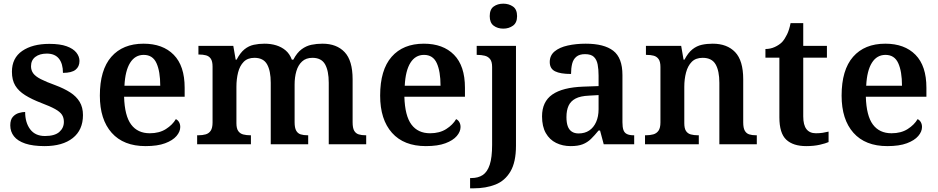

<svg xmlns="http://www.w3.org/2000/svg" viewBox="-20 -786 5112 1046"><path d="M223 10Q159 10 117.5 -4Q76 -18 56 -43.5Q36 -69 36 -103Q36 -134 50 -149.5Q64 -165 83 -170.5Q102 -176 117 -176Q117 -118 144.5 -81.5Q172 -45 225 -45Q278 -45 303 -67Q328 -89 328 -122Q328 -145 317.5 -161Q307 -177 280 -192Q253 -207 205 -225Q153 -245 117 -267.5Q81 -290 63 -320Q45 -350 45 -395Q45 -470 101 -508.5Q157 -547 249 -547Q307 -547 343 -534Q379 -521 396 -499.5Q413 -478 413 -454Q413 -423 391.5 -406Q370 -389 323 -389Q323 -439 301 -466.5Q279 -494 235 -494Q196 -494 172.5 -476Q149 -458 149 -425Q149 -403 161 -386.5Q173 -370 202 -355Q231 -340 281 -322Q329 -304 362.5 -282.5Q396 -261 414 -231Q432 -201 432 -159Q432 -78 376.5 -34Q321 10 223 10Z M773 10Q653 10 588.5 -62.5Q524 -135 524 -265Q524 -405 586.5 -476.5Q649 -548 762 -548Q867 -548 926.5 -487.5Q986 -427 986 -308V-259H656Q659 -155 694.5 -107.5Q730 -60 796 -60Q848 -60 884 -83Q920 -106 938 -137Q949 -132 955.5 -120.5Q962 -109 962 -94Q962 -69 941.5 -45Q921 -21 879.5 -5.5Q838 10 773 10ZM853 -319Q853 -397 832.5 -442Q812 -487 763 -487Q716 -487 689 -444Q662 -401 658 -319Z M1054 0V-49H1060Q1083 -49 1100.5 -54Q1118 -59 1128 -74Q1138 -89 1138 -119V-423Q1138 -452 1128.5 -466Q1119 -480 1102.5 -484.5Q1086 -489 1064 -489H1061V-536H1251L1264 -461H1269Q1289 -499 1312 -517.5Q1335 -536 1362.5 -542Q1390 -548 1421 -548Q1456 -548 1485 -539Q1514 -530 1536 -511.5Q1558 -493 1570 -461H1578Q1598 -499 1623 -517.5Q1648 -536 1676.5 -542Q1705 -548 1737 -548Q1814 -548 1857.5 -502Q1901 -456 1901 -354V-120Q1901 -89 1909.5 -74Q1918 -59 1934 -54Q1950 -49 1972 -49H1975V0H1771V-335Q1771 -400 1751 -435.5Q1731 -471 1682 -471Q1647 -471 1625.5 -451Q1604 -431 1594.5 -398Q1585 -365 1585 -326V-120Q1585 -90 1593.5 -74.5Q1602 -59 1618 -54Q1634 -49 1656 -49H1659V0H1455V-335Q1455 -400 1435 -435.5Q1415 -471 1366 -471Q1329 -471 1307.5 -449Q1286 -427 1277 -391Q1268 -355 1268 -313V-115Q1268 -86 1278 -72Q1288 -58 1305 -53.5Q1322 -49 1344 -49H1347V0Z M2300 10Q2180 10 2115.5 -62.5Q2051 -135 2051 -265Q2051 -405 2113.5 -476.5Q2176 -548 2289 -548Q2394 -548 2453.5 -487.5Q2513 -427 2513 -308V-259H2183Q2186 -155 2221.5 -107.5Q2257 -60 2323 -60Q2375 -60 2411 -83Q2447 -106 2465 -137Q2476 -132 2482.5 -120.5Q2489 -109 2489 -94Q2489 -69 2468.5 -45Q2448 -21 2406.5 -5.5Q2365 10 2300 10ZM2380 -319Q2380 -397 2359.5 -442Q2339 -487 2290 -487Q2243 -487 2216 -444Q2189 -401 2185 -319Z M2541 240V184H2548Q2585 184 2610 167.5Q2635 151 2648 111.5Q2661 72 2661 3V-421Q2661 -450 2650 -464Q2639 -478 2620.5 -482.5Q2602 -487 2580 -487H2577V-536H2791V8Q2791 97 2761 148Q2731 199 2679 219.5Q2627 240 2560 240ZM2722 -630Q2691 -630 2669.5 -646Q2648 -662 2648 -698Q2648 -735 2669.5 -750.5Q2691 -766 2722 -766Q2752 -766 2774.5 -750.5Q2797 -735 2797 -698Q2797 -662 2774.5 -646Q2752 -630 2722 -630Z M3089 10Q3045 10 3009.5 -7.5Q2974 -25 2953.5 -61Q2933 -97 2933 -152Q2933 -232 2989 -271Q3045 -310 3158 -314L3241 -317V-374Q3241 -408 3236 -434.5Q3231 -461 3215.5 -476Q3200 -491 3167 -491Q3137 -491 3120 -477Q3103 -463 3097 -438.5Q3091 -414 3091 -383Q3033 -383 3004 -397.5Q2975 -412 2975 -448Q2975 -484 3001.5 -506Q3028 -528 3073 -538Q3118 -548 3171 -548Q3271 -548 3321 -509.5Q3371 -471 3371 -377V-120Q3371 -93 3376.5 -77.5Q3382 -62 3396 -55.5Q3410 -49 3432 -49H3435V0H3269L3249 -75H3241Q3219 -48 3199.5 -29Q3180 -10 3154.5 0Q3129 10 3089 10ZM3132 -59Q3166 -59 3190 -75Q3214 -91 3227.5 -121Q3241 -151 3241 -191V-268L3189 -265Q3142 -263 3115.5 -249Q3089 -235 3077.5 -210Q3066 -185 3066 -148Q3066 -118 3073 -98.5Q3080 -79 3095 -69Q3110 -59 3132 -59Z M3494 0V-49H3498Q3521 -49 3539 -54Q3557 -59 3567.5 -74Q3578 -89 3578 -119V-421Q3578 -450 3568 -464Q3558 -478 3541.5 -482.5Q3525 -487 3503 -487H3499V-536H3691L3704 -461H3709Q3729 -499 3752.5 -517.5Q3776 -536 3803.5 -542Q3831 -548 3863 -548Q3941 -548 3985 -502Q4029 -456 4029 -354V-120Q4029 -89 4037.5 -74Q4046 -59 4061.5 -54Q4077 -49 4099 -49H4103V0H3899V-335Q3899 -400 3878.5 -435.5Q3858 -471 3808 -471Q3770 -471 3748.5 -449Q3727 -427 3717.5 -391Q3708 -355 3708 -313V-115Q3708 -86 3717.5 -72Q3727 -58 3744 -53.5Q3761 -49 3783 -49H3787V0Z M4372 10Q4301 10 4263.5 -25Q4226 -60 4226 -147V-472H4150V-519Q4177 -519 4201 -530Q4225 -541 4241 -557Q4256 -574 4268 -599Q4280 -624 4287 -660H4356V-536H4485V-472H4356V-152Q4356 -105 4373.5 -82.5Q4391 -60 4425 -60Q4445 -60 4461.5 -62.5Q4478 -65 4494 -69V-12Q4479 -5 4446.5 2.5Q4414 10 4372 10Z M4814 10Q4694 10 4629.5 -62.5Q4565 -135 4565 -265Q4565 -405 4627.5 -476.5Q4690 -548 4803 -548Q4908 -548 4967.5 -487.5Q5027 -427 5027 -308V-259H4697Q4700 -155 4735.5 -107.5Q4771 -60 4837 -60Q4889 -60 4925 -83Q4961 -106 4979 -137Q4990 -132 4996.5 -120.5Q5003 -109 5003 -94Q5003 -69 4982.5 -45Q4962 -21 4920.5 -5.5Q4879 10 4814 10ZM4894 -319Q4894 -397 4873.5 -442Q4853 -487 4804 -487Q4757 -487 4730 -444Q4703 -401 4699 -319Z"/></svg>

Font: Noto Serif Kannada SemiBold
Style: Regular
Weight: 600
Version: Version 2.003